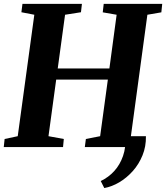

<svg xmlns="http://www.w3.org/2000/svg" viewBox="-26 -763 862 996"><path d="M731 -56.5Q732 -3 713.2 43Q694.5 89 662.8 124.5Q631 160 592.5 182.8Q554 205.5 515 212.5L496.5 176Q537 157 566.8 124.2Q596.5 91.5 612.2 46Q628 0.5 624.5 -56.5ZM-6.5 0 -2 -42 66 -56.5 152 -686.5 85 -699.5 90.5 -743H399L394 -699.5L311.5 -686.5L273.5 -408H541.5L579 -686.5L507 -699L512 -743H815.5L811 -699L738.5 -686.5L653 -56.5L724 -42L719 0H414L419.5 -42L493.5 -56.5L533.5 -350H265.5L225.5 -56.5L305 -42L301 0Z"/></svg>

Font: Merriweather 48pt ExtraBold
Style: Italic
Weight: 800
Italic angle: -7.8°
Version: Version 2.101